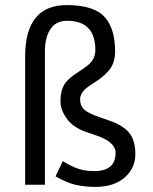

<svg xmlns="http://www.w3.org/2000/svg" viewBox="-20 -735 607 764"><path d="M246.6 -652.3Q203.1 -652.3 180.9 -619.6Q158.7 -586.9 158.7 -528.3V0H80.1V-509.8Q80.1 -714.8 245.6 -714.8Q355.5 -714.8 398.4 -665Q438 -619.1 438 -530.3Q438 -481 410.2 -451.2Q387.7 -426.8 363.3 -411.6Q338.9 -396.5 326.7 -386.7Q298.8 -365.2 298.8 -339.6Q298.8 -314 315.2 -298.8Q331.5 -283.7 377.9 -268.1L416 -254.9Q468.3 -236.8 493.4 -207.3Q518.6 -177.7 518.6 -121.6Q518.6 -65.4 475.6 -28.3Q432.6 8.8 358.4 8.8Q318.8 8.8 282.5 0.7Q246.1 -7.3 201.2 -33.2L229.5 -93.8Q267.1 -71.3 293.5 -62.7Q319.8 -54.2 355.5 -54.2Q439.9 -54.2 439.9 -127Q439.9 -170.9 359.4 -197.3L321.3 -210.4Q270 -228.5 245.4 -263.4Q220.7 -298.3 220.7 -330.8Q220.7 -363.3 228.3 -382.6Q235.8 -401.9 248 -414.3Q260.3 -426.8 275.1 -437.3Q290 -447.8 304.7 -457.3Q319.3 -466.8 332 -477.5Q359.4 -500.5 359.4 -536.1Q359.4 -652.3 246.6 -652.3Z"/></svg>

Font: Molengo
Style: Regular
Weight: 400
Designer: moyogo
Foundry: moyogo
Version: Version 0.11; ttfautohint (v0.8) -G 32 -r 16 -x